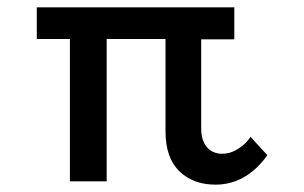

<svg xmlns="http://www.w3.org/2000/svg" viewBox="-20 -492 827 522"><path d="M566 10Q505 10 467.5 -26.5Q430 -63 430 -135V-386H270V1H170V-386H80V-472H617V-385H527V-143Q527 -110 542.5 -92Q558 -74 584 -74Q607 -74 628.5 -88Q650 -102 661 -120L707 -70Q649 10 566 10Z"/></svg>

Font: Madhuban
Style: Regular
Weight: 400
Designer: jaikishan Patel
Foundry: MagicType
Version: Version 1.000